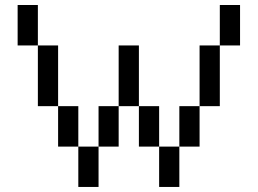

<svg xmlns="http://www.w3.org/2000/svg" viewBox="-20 -740 1020 760"><path d="M129.9 -560.1H49.8V-720.2H129.9ZM210 -319.8H129.9V-560.1H210ZM290 -159.7H210V-319.8H290ZM370.1 0H290V-159.7H370.1ZM689.9 0H609.9V-159.7H689.9ZM770 -159.7H689.9V-319.8H770ZM850.1 -319.8H770V-560.1H850.1ZM930.2 -560.1H850.1V-720.2H930.2ZM449.7 -159.7H370.1V-319.8H449.7ZM609.9 -159.7H529.8V-319.8H609.9ZM529.8 -319.8H449.7V-560.1H529.8Z"/></svg>

Font: W95FA
Style: Regular
Weight: 400
Designer: FontsArena.com
Foundry: Alina Sava
Version: Version 1.002;Fontself Maker 3.4.0